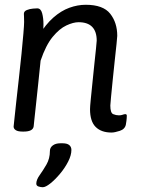

<svg xmlns="http://www.w3.org/2000/svg" viewBox="-20 -549 597 804"><path d="M339 -529Q412 -529 441.5 -491.5Q471 -454 471 -399Q471 -394 468 -365Q465 -336 460.5 -295.5Q456 -255 452 -214Q448 -173 445 -143Q442 -113 442 -107Q442 -76 454 -71Q466 -66 478 -66Q487 -66 493.5 -68.5Q500 -71 505 -71Q511 -71 511 -64Q511 -63 510.5 -53.5Q510 -44 507 -27Q503 -8 481.5 -1Q460 6 447 6Q404 6 380.5 -17.5Q357 -41 357 -92Q357 -102 360 -132Q363 -162 367 -201.5Q371 -241 375 -279.5Q379 -318 382 -345.5Q385 -373 385 -379Q385 -417 366 -436.5Q347 -456 309 -456Q287 -456 258 -442.5Q229 -429 200.5 -394.5Q172 -360 150 -295Q145 -247 140 -198Q135 -149 130.5 -109Q126 -69 123.5 -44.5Q121 -20 121 -20Q118 2 79 2H75Q55 2 46 -4Q37 -10 37 -19Q37 -19 40 -47.5Q43 -76 48 -122Q53 -168 59 -220.5Q65 -273 70 -323Q75 -373 78 -409Q81 -445 81 -457Q81 -475 80.5 -480.5Q80 -486 80 -491Q80 -502 92.5 -507Q105 -512 118.5 -513Q132 -514 136 -514Q151 -514 156.5 -493.5Q162 -473 162 -447Q162 -427 160 -407.5Q158 -388 155 -377L142 -399Q171 -447 203.5 -475.5Q236 -504 270.5 -516.5Q305 -529 339 -529ZM242 51Q261 51 270 58.5Q279 66 279 79Q279 101 265.5 127.5Q252 154 231.5 178.5Q211 203 191 219Q171 235 159 235Q151 235 141.5 232Q132 229 132 220Q132 204 146 184.5Q160 165 174.5 140Q189 115 189 83Q189 69 201 60Q213 51 233 51Z"/></svg>

Font: Asap VF Beta
Style: Italic
Weight: 400
Italic angle: -6°
Designer: Pablo Cosgaya
Foundry: Pablo Cosgaya
Version: Version 1.007